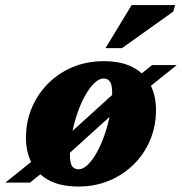

<svg xmlns="http://www.w3.org/2000/svg" viewBox="-68 -700 697 736"><path d="M329.5 -465.5Q397.5 -465.5 442 -441.8Q486.5 -418 508.2 -375.8Q530 -333.5 530 -278.5Q530 -217 507.8 -163.8Q485.5 -110.5 445 -70.2Q404.5 -30 350.5 -7.5Q296.5 15 232.5 15Q164.5 15 120 -8.8Q75.5 -32.5 53.5 -74.8Q31.5 -117 31.5 -171.5Q31.5 -233.5 54 -286.8Q76.5 -340 116.8 -380.2Q157 -420.5 211.2 -443Q265.5 -465.5 329.5 -465.5ZM233.5 -51Q250.5 -51 268.8 -68.8Q287 -86.5 303.8 -116.8Q320.5 -147 333.5 -185Q346.5 -223 354.2 -263.5Q362 -304 362 -342Q362 -375.5 353.5 -387.2Q345 -399 328.5 -399Q311.5 -399 293.2 -381.2Q275 -363.5 258.2 -333.5Q241.5 -303.5 228.5 -265.5Q215.5 -227.5 207.8 -187Q200 -146.5 200 -108.5Q200 -74.5 208.5 -62.8Q217 -51 233.5 -51ZM515 -450.5H609.5L471 -339.5L425.5 -318.5L172.5 -89.5L125.5 -63L47 0H-47.5L91 -111L136.5 -131.5L389.5 -361L436 -387.5ZM336.5 -515.5 436.5 -680.5H603.5L596 -655.5L399.5 -515.5Z"/></svg>

Font: Newsreader 16pt 16pt ExtraBold
Style: Italic
Weight: 800
Italic angle: -17°
Version: Version 1.003